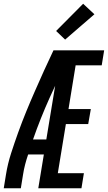

<svg xmlns="http://www.w3.org/2000/svg" viewBox="-33 -1003 575 1023"><path d="M-13 0 -1 -74Q8 -130 26 -186Q44 -242 64 -297.5Q84 -353 106.5 -408Q129 -463 153 -517.5Q177 -572 201.5 -626.5Q226 -681 252 -735H292L290 -719L334 -700Q281 -592 231.5 -482Q182 -372 143 -260H214L201 -180H117Q108 -154 101 -127Q94 -100 90 -74L78 0ZM171 0 292 -735H522L509 -655H370L332 -422H451L437 -342H318L275 -80H414L401 0ZM314 -792 266 -838 410 -983 470 -927Z"/></svg>

Font: Iosevka Curly Medium
Style: Italic
Weight: 500
Italic angle: -9°
Monospace: yes
Designer: Belleve Invis
Foundry: Belleve Invis
Version: Version 22.1.2; ttfautohint (v1.8.4)